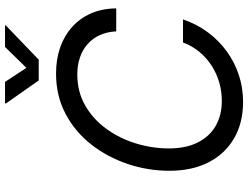

<svg xmlns="http://www.w3.org/2000/svg" viewBox="-132 -850 992 768"><g transform="rotate(-90 364.0 -466.0)"><path d="M340.8 10.3Q256.8 10.3 194.8 -25.6Q132.8 -61.5 98.9 -127.4Q64.9 -193.4 64.9 -284.2Q64.9 -370.6 92.3 -451.7Q119.6 -532.7 170.4 -597.4Q221.2 -662.1 293 -700Q364.7 -737.8 454.1 -737.8Q510.7 -737.8 557.9 -721.4Q605 -705.1 639.9 -673.8Q674.8 -642.6 694.3 -598.1Q713.9 -553.7 714.4 -497.1H622.6Q620.6 -534.7 607.2 -563.5Q593.8 -592.3 570.8 -612.3Q547.9 -632.3 517.1 -642.6Q486.3 -652.8 450.7 -652.8Q381.3 -652.8 326.7 -621.6Q272 -590.3 233.4 -537.6Q194.8 -484.9 174.6 -419.4Q154.3 -354 154.3 -286.1Q154.3 -218.3 178.2 -170.9Q202.1 -123.5 244.9 -99.1Q287.6 -74.7 344.2 -74.7Q382.3 -74.7 418 -85Q453.6 -95.2 484.6 -115Q515.6 -134.8 539.8 -163.6Q564 -192.4 578.1 -230H670.4Q651.4 -174.3 618.4 -130.1Q585.4 -85.9 541.7 -54.4Q498 -22.9 447 -6.3Q396 10.3 340.8 10.3ZM420.4 -941.9 476.6 -856.4 560.1 -941.9H647L646 -938.5L509.3 -807.1H426.3L334 -938.5L335 -941.9Z"/></g></svg>

Font: Inter 18pt
Style: Italic
Weight: 400
Italic angle: -9.3988°
Designer: Rasmus Andersson
Foundry: rsms
Version: Version 4.001;git-66647c0bb